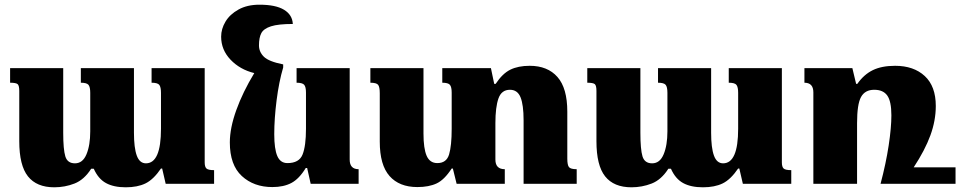

<svg xmlns="http://www.w3.org/2000/svg" viewBox="-20 -782 4086 817"><path d="M851 -492V-91Q851 -72 858.5 -65Q866 -58 891 -58V0H685L670 -65H665Q633 -18 599 -1.5Q565 15 515 15Q464 15 431 -3Q398 -21 379 -64H368Q338 -17 297 -1Q256 15 211 15Q136 15 99 -31.5Q62 -78 62 -181V-395Q62 -418 55 -424Q48 -430 23 -430V-492H249V-217Q249 -146 258 -116.5Q267 -87 299 -87Q332 -87 348 -125.5Q364 -164 364 -223V-387Q364 -412 356.5 -421Q349 -430 324 -430V-492H550V-217Q550 -153 562 -120Q574 -87 601 -87Q665 -87 665 -234V-387Q665 -411 658 -420.5Q651 -430 625 -430V-492Z M1506 -62V0H1302L1287 -67H1281Q1253 -21 1220 -3.5Q1187 14 1139 14Q1060 14 1009 -33Q958 -80 958 -176Q958 -237 985.5 -313.5Q1013 -390 1062 -471Q1001 -486 961 -528Q921 -570 921 -626Q921 -659 939.5 -690Q958 -721 995 -741.5Q1032 -762 1084 -762Q1153 -762 1188.5 -740.5Q1224 -719 1226 -680Q1164 -680 1133 -670Q1102 -660 1092 -641Q1082 -622 1082 -589Q1082 -561 1103 -540.5Q1124 -520 1185 -508V-495Q1167 -434 1157 -355.5Q1147 -277 1147 -211Q1147 -148 1160 -118Q1173 -88 1203 -88Q1253 -88 1267.5 -124.5Q1282 -161 1282 -234V-388Q1282 -412 1274.5 -421Q1267 -430 1242 -430V-492H1468V-103Q1468 -62 1506 -62Z M2434 -62V0H2208V-270Q2208 -336 2195 -368Q2182 -400 2150 -400Q2114 -400 2101 -363Q2088 -326 2088 -258V-103Q2088 -62 2128 -62V0H1923L1907 -65H1902Q1871 -17 1838 -1.5Q1805 14 1756 14Q1679 14 1637.5 -33Q1596 -80 1596 -179V-385Q1596 -412 1589 -421Q1582 -430 1556 -430V-492H1782V-214Q1782 -150 1795.5 -119Q1809 -88 1841 -88Q1880 -88 1891 -125Q1902 -162 1902 -234V-388Q1902 -412 1894.5 -421Q1887 -430 1862 -430V-492H2069L2083 -425H2089Q2118 -469 2151.5 -485.5Q2185 -502 2234 -502Q2310 -502 2352 -454.5Q2394 -407 2394 -307V-107Q2394 -80 2401 -71Q2408 -62 2434 -62Z M3307 -492V-91Q3307 -72 3314.5 -65Q3322 -58 3347 -58V0H3141L3126 -65H3121Q3089 -18 3055 -1.5Q3021 15 2971 15Q2920 15 2887 -3Q2854 -21 2835 -64H2824Q2794 -17 2753 -1Q2712 15 2667 15Q2592 15 2555 -31.5Q2518 -78 2518 -181V-395Q2518 -418 2511 -424Q2504 -430 2479 -430V-492H2705V-217Q2705 -146 2714 -116.5Q2723 -87 2755 -87Q2788 -87 2804 -125.5Q2820 -164 2820 -223V-387Q2820 -412 2812.5 -421Q2805 -430 2780 -430V-492H3006V-217Q3006 -153 3018 -120Q3030 -87 3057 -87Q3121 -87 3121 -234V-387Q3121 -411 3114 -420.5Q3107 -430 3081 -430V-492Z M4046 -70V0H3802H3727Q3750 -87 3761.5 -163Q3773 -239 3773 -291Q3773 -351 3755.5 -375.5Q3738 -400 3700 -400Q3661 -400 3644 -369.5Q3627 -339 3627 -258V0H3441V-389Q3441 -430 3403 -430V-492H3607L3623 -425H3628Q3656 -465 3694 -483.5Q3732 -502 3789 -502Q3868 -502 3915 -458.5Q3962 -415 3962 -331Q3962 -269 3939 -206Q3916 -143 3868 -70Z"/></svg>

Font: Noto Serif Armenian Black
Style: Regular
Weight: 900
Designer: Monotype Design team
Foundry: Monotype Imaging Inc.
Version: Version 1.000